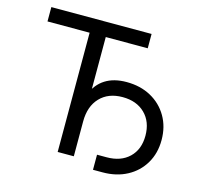

<svg xmlns="http://www.w3.org/2000/svg" viewBox="-110 -848 1060 1010"><g transform="rotate(15 420.0 -343.0)"><path d="M47.9 -649.4V-727.5H593.8V-649.4H365.2V0H277.3V-649.4ZM481 42.5V-39.6H533.2Q610.4 -39.6 655.8 -83.3Q701.2 -127 701.2 -201.7Q701.2 -277.3 655.5 -322.3Q609.9 -367.2 533.2 -367.2Q455.6 -367.2 410.4 -319.6Q365.2 -272 365.2 -189.9H324.2Q324.2 -275.4 347.7 -333Q371.1 -390.6 417.5 -419.9Q463.9 -449.2 533.2 -449.2Q608.4 -449.2 666 -417.7Q723.6 -386.2 756.3 -330.3Q789.1 -274.4 789.1 -201.7Q789.1 -129.4 756.3 -74.2Q723.6 -19 666 11.7Q608.4 42.5 533.2 42.5Z"/></g></svg>

Font: GitLab Sans
Style: Regular
Weight: 400
Designer: Rasmus Andersson
Foundry: Modifications by GitLab B.V., manufactured by rsms
Version: Version 4.000;git-c8fb6b7